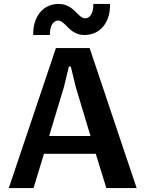

<svg xmlns="http://www.w3.org/2000/svg" viewBox="-20 -961 738 981"><path d="M469.2 -175.3H204.6L151.4 0H24.9L265.6 -715.3H438L678.2 0H523.4ZM442.4 -266.1 367.2 -516.1 341.8 -621.1H332L306.6 -516.1L231 -266.1ZM412.6 -782.2Q392.6 -782.2 377.4 -787.6Q362.3 -793 350.3 -801.3Q338.4 -809.6 329.1 -819.1Q319.8 -828.6 311.3 -836.9Q302.7 -845.2 294.4 -850.6Q286.1 -856 276.4 -856Q259.8 -856 247.3 -838.4Q234.9 -820.8 234.9 -782.2H149.4Q149.4 -826.2 161.1 -856.4Q172.9 -886.7 191.7 -905.5Q210.4 -924.3 233.4 -932.6Q256.3 -940.9 278.8 -940.9Q298.8 -940.9 314 -935.5Q329.1 -930.2 341.3 -921.9Q353.5 -913.6 363 -904.1Q372.6 -894.5 381.1 -886.2Q389.6 -877.9 397.7 -872.6Q405.8 -867.2 415 -867.2Q432.6 -867.2 444.8 -885Q457 -902.8 457 -940.9H542.5Q542.5 -897 530.8 -866.7Q519 -836.4 500.2 -817.6Q481.4 -798.8 458.3 -790.5Q435.1 -782.2 412.6 -782.2Z"/></svg>

Font: Proza Libre
Style: SemiBold
Weight: 600
Designer: Jasper de Waard
Foundry: Jasper de Waard
Version: Version 1.000; ttfautohint (v1.4.1.8-43bc) -l 8 -r 50 -G 200